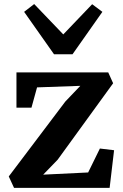

<svg xmlns="http://www.w3.org/2000/svg" viewBox="-20 -904 591 924"><path d="M366.6 -490.9 158.3 -483.5 131.4 -385.8H59.2V-555.7H500.8L524.4 -503.3L257.3 -135.2L187.8 -63.5L404.2 -74L460.7 -189.2L529 -181L507.6 0H47.5L22.2 -54.9L294.6 -415.6ZM240 -642.8 96.1 -847 144.5 -884.5 284.5 -738.4 423.5 -883.7 472.7 -847 329 -642.8Z"/></svg>

Font: Merriweather Light
Style: Regular
Weight: 300
Designer: Eben Sorkin
Foundry: Eben Sorkin
Version: Version 2.100